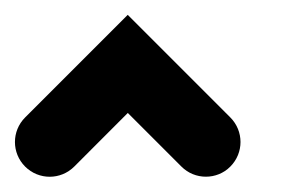

<svg xmlns="http://www.w3.org/2000/svg" viewBox="-20 -737 404 256"><path d="M254.5 -501.4C266.4 -501.4 278.2 -505.9 287.1 -514.9C305.2 -533 305.2 -562.3 287.1 -580.4L150.3 -717.2L13.5 -580.4C-4.6 -562.3 -4.6 -533 13.5 -514.9C31.6 -496.8 60.9 -496.8 79 -514.9L150.4 -586.4L221.8 -515C230.8 -505.9 242.7 -501.4 254.5 -501.4Z"/></svg>

Font: Cactron
Style: Regular
Weight: 400
Version: Version 1.0